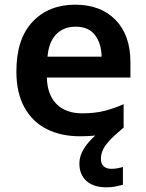

<svg xmlns="http://www.w3.org/2000/svg" viewBox="-20 -572 625 820"><path d="M411 106Q411 128 423 138.5Q435 149 455 149Q470 149 483 146.5Q496 144 505 141V217Q490 221 473.5 224.5Q457 228 434 228Q380 228 349.5 201Q319 174 319 126Q319 95 337.5 64.5Q356 34 387 7Q357 10 321 10Q241 10 180 -20.5Q119 -51 84.5 -113Q50 -175 50 -267Q50 -406 119 -479Q188 -552 301 -552Q410 -552 473.5 -487Q537 -422 537 -306V-241H180Q182 -168 221 -128Q260 -88 332 -88Q383 -88 424 -98Q465 -108 508 -127V-27Q468 6 447 29Q426 52 418.5 70Q411 88 411 106ZM303 -458Q251 -458 219.5 -425Q188 -392 183 -330H414Q413 -386 386 -422Q359 -458 303 -458Z"/></svg>

Font: Noto Sans Thai Looped SemiBold
Style: Regular
Weight: 600
Designer: Sasikarn Vongin, Ben Mitchell
Foundry: The Fontpad Ltd
Version: Version 1.001; ttfautohint (v1.8.4.7-5d5b)